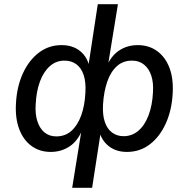

<svg xmlns="http://www.w3.org/2000/svg" viewBox="-20 -715 899 915"><path d="M324 180 369 -98H373Q350 -42 310.5 -16.5Q271 9 222 9Q169 9 130 -19.5Q91 -48 71.5 -100Q52 -152 56 -221Q60 -301 88.5 -364Q117 -427 164.5 -463.5Q212 -500 273 -500Q327 -500 362 -471.5Q397 -443 407 -393H400L446 -695H542L493 -394H486Q509 -449 548 -474.5Q587 -500 636 -500Q690 -500 729 -471.5Q768 -443 787.5 -392Q807 -341 803 -271Q799 -191 770.5 -127.5Q742 -64 694.5 -27.5Q647 9 585 9Q532 9 496.5 -20Q461 -49 451 -98H462L419 180ZM248 -65Q291 -65 320.5 -91.5Q350 -118 367 -165Q384 -212 387 -274Q390 -324 378.5 -358Q367 -392 343.5 -409Q320 -426 289 -426Q249 -427 218.5 -400.5Q188 -374 170.5 -327Q153 -280 150 -217Q147 -172 158 -137.5Q169 -103 192 -84Q215 -65 248 -65ZM569 -66Q609 -66 639.5 -92Q670 -118 688 -165.5Q706 -213 709 -275Q712 -321 701 -354.5Q690 -388 666.5 -407Q643 -426 611 -426Q568 -427 538 -400.5Q508 -374 491.5 -327Q475 -280 471 -218Q468 -168 479.5 -134Q491 -100 514.5 -83Q538 -66 569 -66Z"/></svg>

Font: Nunito Sans 10pt Medium
Style: Italic
Weight: 500
Italic angle: -9°
Designer: Vernon Adams
Foundry: Vernon Adams
Version: Version 3.101;gftools[0.9.27]